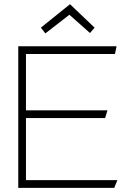

<svg xmlns="http://www.w3.org/2000/svg" viewBox="-20 -904 641 924"><path d="M198.2 -743.2 314 -833 413.1 -745.1 435.1 -771 316.9 -883.8 176.8 -771ZM105 -37.1V-335.9H485.8L497.1 -373H105V-644H533.2L541 -681.2H67.9V0H529.8L544.9 -37.1Z"/></svg>

Font: Comic Neue Angular Light
Style: Regular
Weight: 300
Designer: Craig Rozynski
Foundry: Craig Rozynski
Version: Version 2.003